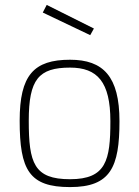

<svg xmlns="http://www.w3.org/2000/svg" viewBox="-20 -752 566 781"><path d="M265 -509C117 -509 60 -446 60 -261C60 -60 99 9 265 9C430 9 466 -72 466 -259C466 -441 400 -509 265 -509ZM265 -23C118 -23 97 -89 97 -261C97 -429 137 -477 265 -477C376 -477 429 -419 429 -259C429 -100 412 -23 265 -23ZM170 -732 154 -701 347 -609 362 -636Z"/></svg>

Font: TitilliumText22L
Style: 1 wt
Weight: 100
Designer: Campivisivi
Foundry: Campivisivi
Version: 1.000